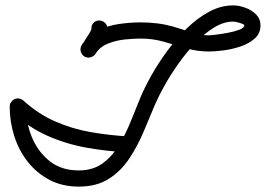

<svg xmlns="http://www.w3.org/2000/svg" viewBox="-20 -662 986 712"><path d="M379 -557Q379 -533 362.5 -508Q346 -483 334 -463Q328 -453 316 -449.5Q304 -446 293 -453Q283 -459 279.5 -471Q276 -483 283 -494Q288 -502 296.5 -515Q305 -528 312 -539.5Q319 -551 319 -555Q318 -568 326.5 -577Q335 -586 348 -586Q360 -586 369 -577.5Q378 -569 379 -557ZM292 -453Q282 -460 279.5 -472Q277 -484 283 -495Q306 -530 342.5 -548.5Q379 -567 421 -573Q463 -579 502 -579Q532 -579 561.5 -575.5Q591 -572 620 -564Q655 -554 686 -542.5Q717 -531 755 -531Q761 -531 781.5 -533.5Q802 -536 826 -540.5Q850 -545 868 -552Q886 -559 886 -568Q886 -572 869 -577Q852 -582 845 -582Q810 -582 774 -560Q738 -538 704 -502Q670 -466 641 -425Q612 -384 590 -344.5Q568 -305 556 -277Q535 -227 512.5 -173.5Q490 -120 459 -73.5Q428 -27 383 1.5Q338 30 272 30Q211 30 163.5 5Q116 -20 83 -62Q50 -104 33 -157Q16 -210 16 -267Q16 -279 25 -288Q34 -297 46 -297Q59 -297 67.5 -288Q76 -279 76 -267Q76 -208 98 -154Q120 -100 163.5 -65Q207 -30 272 -30Q325 -30 361 -56.5Q397 -83 422 -125Q447 -167 465.5 -213.5Q484 -260 501 -301Q516 -337 541.5 -382.5Q567 -428 600.5 -473.5Q634 -519 673 -557Q712 -595 755.5 -618.5Q799 -642 845 -642Q866 -642 889.5 -633.5Q913 -625 929.5 -608.5Q946 -592 946 -568Q946 -538 924.5 -519Q903 -500 871.5 -489.5Q840 -479 808 -475Q776 -471 755 -471Q711 -471 670.5 -483Q630 -495 588.5 -507Q547 -519 502 -519Q475 -519 442 -515.5Q409 -512 379.5 -500Q350 -488 334 -462Q327 -452 315 -449.5Q303 -447 292 -453ZM67 -289Q122 -239 185 -211.5Q248 -184 317 -172Q386 -160 458 -156Q470 -156 478.5 -146.5Q487 -137 486 -125Q486 -113 476.5 -104.5Q467 -96 455 -97Q375 -101 300 -114.5Q225 -128 156 -158.5Q87 -189 26 -245Q17 -253 16.5 -265.5Q16 -278 24 -287Q32 -296 44.5 -296.5Q57 -297 67 -289Z"/></svg>

Font: FRB American Cursive Guidelines Arrows
Style: Bold Italic
Weight: 700
Italic angle: -25°
Version: Version 2.0;Modular Font Editor K font №1